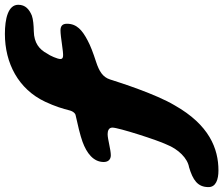

<svg xmlns="http://www.w3.org/2000/svg" viewBox="-184 -596 912 784"><g transform="rotate(-90 272.0 -204.0)"><path d="M-32 232C57 232 154 194.5 234 53C280 -24 326.5 -169.5 339.5 -210.5C349 -240.5 373 -255 411 -267.5C449.5 -280 477 -290.5 498.5 -302C540.5 -324 567 -346.5 567 -386.5C567 -404.5 558.5 -413 539.5 -413C512.5 -413 451.5 -400.5 434.5 -402.5C426.5 -403.5 423 -406.5 423 -413.5C423 -425 436.5 -456 445.5 -468C462 -499 488 -521 536.5 -522C561.5 -522.5 585 -524.5 600.5 -530C625.5 -540.5 644.5 -556 644.5 -585.5C644.5 -627 587 -640 525.5 -640C406 -640 300 -585 248.5 -475.5C229.5 -435 220 -403 213.5 -377C209.5 -361 200.5 -352 192.5 -351C159.5 -344 109 -332 85 -323C38.5 -306 2.5 -278.5 2.5 -236.5C2.5 -218.5 12.5 -207.5 30 -207.5C53 -207.5 96 -220.5 116 -220.5C129 -220.5 143 -216.5 143 -201C143 -176 91.5 -16 74 20C55 68.5 17.5 106 -19 112C-70.5 127.5 -100 146.5 -100 191.5C-100 221.5 -69 232 -32 232Z"/></g></svg>

Font: Gluten
Style: Bold Italic
Weight: 700
Italic angle: -13°
Designer: Tyler Finck
Foundry: Etcetera Type Company
Version: Version 0.920